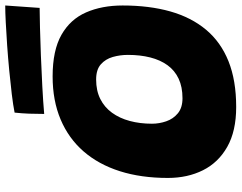

<svg xmlns="http://www.w3.org/2000/svg" viewBox="-112 -764 902 717"><g transform="rotate(-90 338.5 -406.0)"><path d="M297 25.5Q207 25.5 148.2 -7.8Q89.5 -41 60.8 -98.5Q32 -156 32 -229.5Q32 -329.5 57.2 -409Q82.5 -488.5 131.2 -544.5Q180 -600.5 250.5 -630.2Q321 -660 411 -660Q508.5 -660 566.5 -627Q624.5 -594 650.2 -535Q676 -476 676 -398.5Q676 -299 653.8 -220.5Q631.5 -142 585.5 -87Q539.5 -32 467.8 -3.2Q396 25.5 297 25.5ZM329.5 -175Q372 -175 402.8 -189.5Q433.5 -204 453 -231Q472.5 -258 482 -295.5Q491.5 -333 491.5 -379Q491.5 -408 483.8 -435.2Q476 -462.5 456.2 -480Q436.5 -497.5 399.5 -497.5Q358 -497.5 327 -482Q296 -466.5 275.5 -438.2Q255 -410 244.8 -372Q234.5 -334 234.5 -289Q234.5 -262 243.5 -235.8Q252.5 -209.5 273.5 -192.2Q294.5 -175 329.5 -175ZM667 -708.5Q641 -708.5 593.8 -707.2Q546.5 -706 489 -703.8Q431.5 -701.5 374.2 -698.5Q317 -695.5 271 -691.5Q271 -720.5 272 -747.5Q273 -774.5 276 -802Q303.5 -807.5 344.8 -812.5Q386 -817.5 433.2 -822Q480.5 -826.5 527.2 -829.8Q574 -833 613 -835Q652 -837 676 -837Z"/></g></svg>

Font: Grandstander Thin Black
Style: Italic
Weight: 900
Italic angle: -15°
Version: Version 1.200